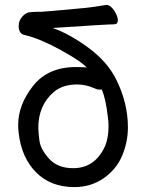

<svg xmlns="http://www.w3.org/2000/svg" viewBox="-20 -738 596 782"><path d="M283 24Q186 24 126.5 -36.5Q67 -97 56 -197Q54 -213 54 -229Q54 -311 114.5 -388Q175 -465 290 -465Q327 -465 334 -462Q310 -489 226 -535Q142 -581 82 -595Q56 -599 56 -633Q56 -653 70.5 -670Q85 -687 103.5 -688.5Q122 -690 137 -690H148Q160 -690 330 -706Q360 -709 413 -718Q430 -718 445 -695Q460 -672 460 -656Q460 -639 445 -639Q417 -639 194 -624Q262 -601 339.5 -544Q417 -487 453 -415Q501 -319 501 -219Q501 -160 477.5 -104Q454 -48 402 -12Q350 24 283 24ZM278 -53Q367 -53 408 -143Q422 -177 422 -223Q422 -239 420 -256Q411 -338 394 -374Q393 -373 384 -373Q376 -373 363 -379Q329 -394 294 -394Q236 -394 200 -364Q136 -310 136 -217Q136 -202 140.5 -166Q145 -130 180 -91.5Q215 -53 278 -53Z"/></svg>

Font: LXGW WenKai TC
Style: Bold
Weight: 700
Designer: LXGW / Fontworks Inc.
Foundry: LXGW / Fontworks Inc.
Version: Version 1.330;April 28, 2024